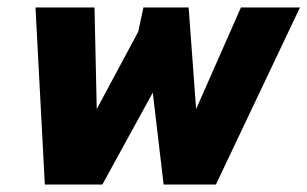

<svg xmlns="http://www.w3.org/2000/svg" viewBox="-20 -494 823 514"><path d="M100 0 75 -474H233L239 -202L350 -409L364 -474H485L505 -202L625 -474H783L558 0H418L389 -246L254 0Z"/></svg>

Font: Kanit SemiBold
Style: Italic
Weight: 600
Italic angle: -12°
Designer: Katatrad Team
Foundry: CadsonDemak
Version: Version 2.000; ttfautohint (v1.8.3)